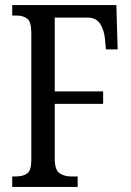

<svg xmlns="http://www.w3.org/2000/svg" viewBox="-20 -734 514 754"><path d="M28 0V-41H41Q71 -41 87 -53Q103 -65 103 -107V-606Q103 -648 87 -660.5Q71 -673 45 -673H28V-714H437L442 -540H396L392 -583Q389 -615 373.5 -640Q358 -665 323 -665H195V-375H385V-326H195V-111Q195 -68 213 -54.5Q231 -41 261 -41H285V0Z"/></svg>

Font: Noto Serif Ethiopic ExtraCondensed
Style: Regular
Weight: 400
Width: 2
Designer: Monotype Design Team
Foundry: Monotype Imaging Inc.
Version: Version 2.102; ttfautohint (v1.8.4.7-5d5b)